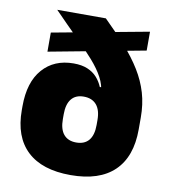

<svg xmlns="http://www.w3.org/2000/svg" viewBox="-77 -726 711 807"><g transform="rotate(10 278.0 -323.0)"><path d="M278 15Q156 15 92.5 -44.8Q29 -104.5 29 -218.5V-235Q29 -338 78 -393.8Q127 -449.5 210 -449.5Q245.5 -449.5 270 -439Q294.5 -428.5 310.2 -410.8Q326 -393 335 -371H389.5L349.5 -232Q349.5 -253.5 344.8 -269.8Q340 -286 330.8 -297Q321.5 -308 307.8 -313.8Q294 -319.5 276 -319.5Q241.5 -319.5 223.5 -297.2Q205.5 -275 205.5 -232V-211.5Q205.5 -168 224 -146Q242.5 -124 277.5 -124Q313 -124 331.2 -146Q349.5 -168 349.5 -211.5Q349.5 -226.5 349.5 -248.2Q349.5 -270 349.5 -293Q348.5 -306 347 -319.5Q345.5 -333 344.5 -346Q342.5 -380.5 325.2 -412.8Q308 -445 277 -480.2Q246 -515.5 202 -559Q158 -602.5 102.5 -659.5H310Q362.5 -608 403 -562.5Q443.5 -517 471 -472.2Q498.5 -427.5 512.8 -379.2Q527 -331 527 -274V-223.5Q527 -107 463.8 -46Q400.5 15 278 15ZM502.5 -556 92.5 -479V-560.5L502.5 -636.5Z"/></g></svg>

Font: Anek Malayalam Medium ExtraBold
Style: Regular
Weight: 800
Version: Version 1.003